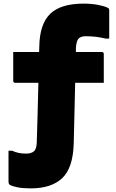

<svg xmlns="http://www.w3.org/2000/svg" viewBox="-20 -790 640 1060"><path d="M125 58Q152 58 167 45.5Q182 33 183 -4Q185 -70 187.5 -157Q190 -244 192 -333H64Q53 -333 53 -344V-503H196Q197 -520 197 -534Q199 -657 257 -713.5Q315 -770 442 -770Q483 -770 518.5 -763.5Q554 -757 573 -748Q580 -745 581.5 -741Q583 -737 583 -729V-577H563Q512 -590 453 -590Q427 -590 414 -577Q401 -564 399 -523Q399 -513 399 -503H542Q553 -503 553 -492V-333H395Q393 -251 391 -164Q389 -77 387 3Q383 138 323 194Q263 250 150 250Q107 250 78.5 244.5Q50 239 35 231Q27 226 27 213V42H47Q66 51 84.5 54.5Q103 58 125 58Z"/></svg>

Font: Recursive Sn Lnr St Blk
Style: Regular
Weight: 900
Version: Version 1.079;hotconv 1.0.112;makeotfexe 2.5.65598; ttfautoh